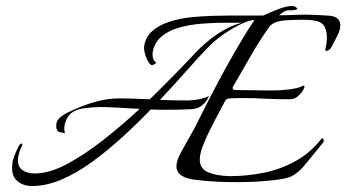

<svg xmlns="http://www.w3.org/2000/svg" viewBox="-20 -597 1158 642"><path d="M87 25Q56 25 36.5 7Q17 -11 21 -47Q22 -60 27.5 -74.5Q33 -89 40 -103Q46 -117 52 -117Q57 -117 53 -109Q40 -82 40 -61Q40 -39 55.5 -28Q71 -17 96 -17Q145 -17 204 -48.5Q263 -80 326 -129.5Q389 -179 447 -233Q408 -235 374 -237Q340 -239 314 -239Q292 -239 261 -235Q230 -231 213 -214Q206 -207 200.5 -193.5Q195 -180 195 -166Q195 -162 195.5 -158.5Q196 -155 197 -151Q193 -153 182.5 -154.5Q172 -156 169 -167Q168 -170 168 -177Q168 -193 180 -203.5Q192 -214 209 -222Q226 -230 240 -236Q273 -250 308 -259Q343 -268 379 -268Q420 -268 481 -265Q528 -311 568 -352Q608 -393 633 -420Q668 -457 707.5 -483.5Q747 -510 788 -521H733Q698 -521 657 -518Q616 -515 580 -505Q544 -495 520 -475Q505 -462 497.5 -445.5Q490 -429 490 -415Q490 -396 501 -389Q502 -389 502 -388.5Q502 -388 502 -388Q502 -385 495 -381.5Q488 -378 485 -380Q475 -387 467.5 -408.5Q460 -430 462 -443Q467 -474 489.5 -493.5Q512 -513 545.5 -524Q579 -535 616.5 -539Q654 -543 688.5 -544Q723 -545 747 -545H860Q884 -556 911 -566.5Q938 -577 957 -577Q965 -577 971.5 -571.5Q978 -566 968 -564Q954 -562 943.5 -562.5Q933 -563 913 -546Q940 -546 960 -547Q980 -548 1002 -548Q1028 -548 1074 -545Q1099 -544 1108.5 -535Q1118 -526 1118 -513Q1118 -497 1107.5 -476.5Q1097 -456 1088 -439Q1084 -431 1075 -427.5Q1066 -424 1068 -433Q1073 -453 1073 -473Q1073 -491 1066.5 -505.5Q1060 -520 1042 -526Q1025 -531 989 -531Q976 -531 962.5 -530.5Q949 -530 935 -529Q895 -526 881 -508Q848 -462 817.5 -408.5Q787 -355 759 -307Q758 -305 758 -302Q758 -296 767 -296Q802 -296 842.5 -295Q883 -294 914 -295Q921 -296 935.5 -297Q950 -298 965.5 -301Q981 -304 989 -308Q994 -311 995 -311Q1001 -311 995.5 -299.5Q990 -288 977.5 -276.5Q965 -265 949 -265Q900 -265 866.5 -267Q833 -269 792 -269Q782 -269 771 -269Q760 -269 747 -268Q737 -267 733 -260Q723 -242 715.5 -227Q708 -212 697 -192Q689 -177 677.5 -153.5Q666 -130 657 -105.5Q648 -81 648 -63Q648 -32 677 -20.5Q706 -9 748 -8Q806 -8 862.5 -19.5Q919 -31 968.5 -58.5Q1018 -86 1055 -133Q1057 -135 1058 -135Q1061 -135 1062 -129.5Q1063 -124 1061 -121Q1030 -83 1001 -47.5Q972 -12 943 -3Q922 3 875 7.5Q828 12 771 12Q739 12 706 10.5Q673 9 641 5Q570 -1 570 -41Q570 -61 586 -89L634 -175Q655 -218 682 -270.5Q709 -323 737.5 -374.5Q766 -426 791 -467.5Q816 -509 831 -530Q815 -530 788 -517.5Q761 -505 730.5 -484.5Q700 -464 674 -437Q643 -405 602.5 -359Q562 -313 515 -263Q538 -262 561 -261.5Q584 -261 607 -261Q623 -261 642.5 -264.5Q662 -268 679 -276Q679 -276 673.5 -265.5Q668 -255 655.5 -244.5Q643 -234 622 -232Q603 -231 584 -230.5Q565 -230 546 -230Q530 -230 514.5 -230Q499 -230 484 -231Q438 -183 388 -137.5Q338 -92 287 -55Q236 -18 185.5 3.5Q135 25 87 25Z"/></svg>

Font: Italianno
Style: Regular
Weight: 400
Designer: Robert E. Leuschke
Foundry: Robert E. Leuschke
Version: Version 1.100; ttfautohint (v1.8.3)